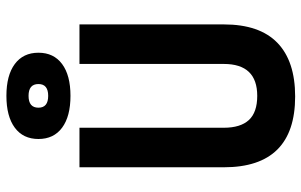

<svg xmlns="http://www.w3.org/2000/svg" viewBox="-198 -774 981 626"><g transform="rotate(-90 293.0 -461.5)"><path d="M291 9.8Q60.1 9.8 60.1 -222.7V-693.4H189V-222.7Q189 -168.5 214.1 -141.1Q239.3 -113.8 293 -113.8Q397 -113.8 397 -222.7V-693.4H525.9V-222.7Q525.9 -106.4 466.1 -48.3Q406.2 9.8 291 9.8ZM293 -722.7Q226.1 -722.7 189.2 -750Q152.3 -777.3 152.3 -827.1Q152.3 -877 189.2 -904.3Q226.1 -931.6 293 -931.6Q359.9 -931.6 396.7 -904.3Q433.6 -877 433.6 -827.1Q433.6 -777.3 396.7 -750Q359.9 -722.7 293 -722.7ZM293 -795.4Q331.5 -795.4 331.5 -827.1Q331.5 -859.4 293 -859.4Q254.4 -859.4 254.4 -827.1Q254.4 -795.4 293 -795.4Z"/></g></svg>

Font: Caskaydia Cove
Style: Bold
Weight: 700
Monospace: yes
Designer: Aaron Bell
Foundry: Saja Typeworks
Version: Version 4.300; ttfautohint (v1.8.3)